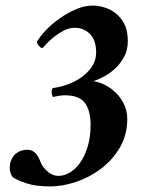

<svg xmlns="http://www.w3.org/2000/svg" viewBox="-20 -666 522 691"><path d="M314 -646Q332 -646 353.5 -640Q375 -634 394.5 -619.5Q414 -605 427 -580.5Q440 -556 440 -518Q440 -485 426 -460Q412 -435 392.5 -417.5Q373 -400 351.5 -389Q330 -378 316 -374Q337 -371 358.5 -360Q380 -349 398 -331Q416 -313 427 -289.5Q438 -266 438 -238Q438 -180 411 -134.5Q384 -89 342.5 -58Q301 -27 252.5 -11Q204 5 161 5Q110 5 76 -6Q42 -17 25 -29Q22 -33 18.5 -42Q15 -51 15 -59Q15 -79 21.5 -92.5Q28 -106 37.5 -113.5Q47 -121 57.5 -124Q68 -127 76 -127Q90 -127 98.5 -122Q107 -117 112.5 -109.5Q118 -102 121.5 -93.5Q125 -85 128 -78Q137 -60 154 -46.5Q171 -33 190 -33Q211 -33 232 -45.5Q253 -58 269.5 -82Q286 -106 296 -140Q306 -174 306 -217Q306 -268 285.5 -295.5Q265 -323 214 -323Q203 -323 191 -321Q179 -319 170 -317Q168 -321 167 -326Q166 -331 166 -335Q166 -343 170 -349Q194 -352 221.5 -361.5Q249 -371 272.5 -387.5Q296 -404 311 -426.5Q326 -449 326 -477Q326 -522 303.5 -544Q281 -566 249 -566Q228 -566 208.5 -555.5Q189 -545 173.5 -532.5Q158 -520 147 -508Q136 -496 133 -493Q127 -493 120 -501Q113 -509 113 -516Q124 -535 145.5 -557.5Q167 -580 194.5 -599.5Q222 -619 253 -632.5Q284 -646 314 -646Z"/></svg>

Font: Vermiglione
Style: Bold Italic
Weight: 700
Italic angle: -11°
Version: Version 1.000